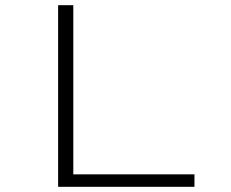

<svg xmlns="http://www.w3.org/2000/svg" viewBox="-20 -720 890 740"><path d="M262.5 -48H729.5V0H204V-700H262.5Z"/></svg>

Font: League Mono Wide UltraLight
Style: Regular
Weight: 200
Width: 8
Designer: Tyler Finck
Foundry: The League of Moveable Type / Tyler Finck
Version: Version 2.210